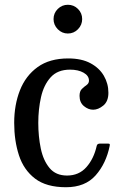

<svg xmlns="http://www.w3.org/2000/svg" viewBox="-20 -775 516 805"><path d="M39.5 -260Q39.5 -335 63.5 -396.2Q87.5 -457.5 137.8 -493.8Q188 -530 266 -530Q322 -530 359.2 -510Q396.5 -490 415.5 -457.2Q434.5 -424.5 434.5 -386Q434.5 -350 413.2 -332.5Q392 -315 370.5 -315Q350 -315 331.8 -330.2Q313.5 -345.5 313.5 -373Q313.5 -392.5 323.2 -402Q333 -411.5 343 -418.5Q353 -425.5 353 -437Q353 -457.5 330.5 -470.2Q308 -483 273.5 -483Q221.5 -483 192.5 -451Q163.5 -419 152 -368Q140.5 -317 140.5 -260Q140.5 -203 151 -152.5Q161.5 -102 187.8 -70.5Q214 -39 261 -39Q311 -39 342.2 -74.2Q373.5 -109.5 385.5 -163.5Q387.5 -173 399.5 -173H430.5Q438 -173 439.5 -171.5Q441 -170 440 -164Q425 -89.5 381 -39.8Q337 10 256.5 10Q174.5 10 127 -26.2Q79.5 -62.5 59.5 -123.8Q39.5 -185 39.5 -260ZM264.5 -634.5Q240 -634.5 222.2 -652.5Q204.5 -670.5 204.5 -695Q204.5 -720 222.2 -737.5Q240 -755 264.5 -755Q289.5 -755 307 -737.5Q324.5 -720 324.5 -695Q324.5 -670.5 307 -652.5Q289.5 -634.5 264.5 -634.5Z"/></svg>

Font: Besley* Narrow
Style: Regular
Weight: 400
Width: 4
Designer: Owen Earl
Foundry: indestructible type*
Version: Version 3.000; ttfautohint (v1.8.3)